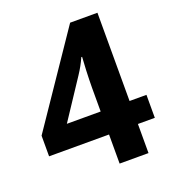

<svg xmlns="http://www.w3.org/2000/svg" viewBox="-130 -816 833 918"><g transform="rotate(-20 286.0 -357.0)"><path d="M555 -148V-265H469V-714H330L17 -253V-148H322V0H469V-148ZM322 -386V-265H150L281 -463C299 -490 312 -514 324 -541H328C326 -522 322 -432 322 -386Z"/></g></svg>

Font: Noto Traditional Nushu
Style: Bold
Weight: 700
Designer: LIU Zhao
Foundry: LiuZhao Studio
Version: Version 2.003